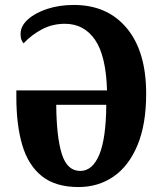

<svg xmlns="http://www.w3.org/2000/svg" viewBox="-20 -745 655 775"><path d="M297 10Q204 10 149 -34Q94 -78 70 -159Q46 -240 46 -353V-380H412Q408 -520 363.5 -584.5Q319 -649 242 -649Q192 -649 150 -627Q108 -605 75 -570Q70 -576 66.5 -584.5Q63 -593 63 -608Q63 -640 92.5 -666.5Q122 -693 170.5 -709Q219 -725 278 -725Q414 -725 492 -631Q570 -537 570 -367Q570 -243 535 -159Q500 -75 438.5 -32.5Q377 10 297 10ZM304 -55Q353 -55 380.5 -120Q408 -185 409 -322H207Q208 -192 229.5 -123.5Q251 -55 304 -55Z"/></svg>

Font: Noto Serif ExtraCondensed ExtraBold
Style: Regular
Weight: 800
Width: 2
Designer: Monotype Design Team
Foundry: Monotype Imaging Inc.
Version: Version 2.013; ttfautohint (v1.8.4.7-5d5b)